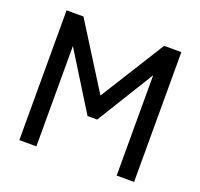

<svg xmlns="http://www.w3.org/2000/svg" viewBox="-122 -837 1016 973"><g transform="rotate(20 386.0 -350.0)"><path d="M77 0V-700H168L386 -353L603 -700H696V0H602V-541L412 -233H360L169 -541V0Z"/></g></svg>

Font: Zen Kaku Gothic New Medium
Style: Regular
Weight: 500
Designer: Yoshimichi Ohira
Foundry: Positype
Version: Version 1.002